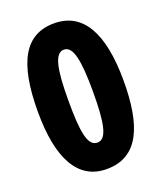

<svg xmlns="http://www.w3.org/2000/svg" viewBox="-136 -812 765 909"><g transform="rotate(-20 246.0 -357.0)"><path d="M245 10C407 10 462 -133 462 -356C462 -599 389 -724 245 -724C98 -724 30 -606 30 -356C30 -119 101 10 245 10ZM246 -123C197 -123 184 -197 184 -356C184 -513 199 -591 246 -591C293 -591 308 -514 308 -356C308 -197 293 -123 246 -123Z"/></g></svg>

Font: Noto Sans Gurmukhi Condensed ExtraBold
Style: Regular
Weight: 800
Width: 3
Designer: Jelle Bosma - Monotype Design Team
Foundry: Monotype Imaging Inc.
Version: Version 2.004